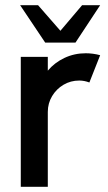

<svg xmlns="http://www.w3.org/2000/svg" viewBox="-20 -719 416 739"><path d="M60 0V-500H164V-447Q190 -478 228 -496Q266 -514 310 -514Q338 -514 365.5 -506.5L324 -401.5Q304.5 -409 285 -409Q252 -409 224.5 -392.8Q197 -376.5 180.5 -349Q164 -321.5 164 -288V0ZM154 -555 57.5 -699H126.5L212.5 -600.5L296 -699H365.5L270.5 -555Z"/></svg>

Font: Urbanist SemiBold
Style: Regular
Weight: 600
Designer: Corey Hu
Foundry: Corey Hu
Version: Version 1.321; ttfautohint (v1.8.4.7-5d5b)